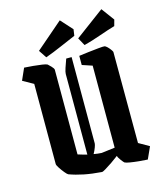

<svg xmlns="http://www.w3.org/2000/svg" viewBox="-120 -895 848 995"><g transform="rotate(-15 304.5 -398.0)"><path d="M82 -522 25 -554 53 -617Q75 -616 100.5 -613.5Q126 -611 147 -608Q168 -605 175 -601Q180 -597 191.5 -585Q203 -573 204 -566V-111Q229 -103 253 -97V-529Q253 -539 260 -560.5Q267 -582 276 -606H305V-143Q305 -137 299.5 -122Q294 -107 285 -91Q306 -87 327 -86L399 -95V-535L345 -553V-602Q366 -605 396 -608.5Q426 -612 451.5 -614.5Q477 -617 483 -616Q490 -615 498.5 -606.5Q507 -598 513.5 -589Q520 -580 521 -576L522 -87L578 -55L549 9Q528 8 502.5 5.5Q477 3 456 -0.5Q435 -4 428 -8Q424 -11 412 -27Q400 -43 399 -51Q381 -37 360.5 -23Q340 -9 324 0.5Q308 10 304 10Q250 6 208 -2.5Q166 -11 131 -24Q126 -26 114 -40.5Q102 -55 92 -70.5Q82 -86 82 -92ZM386 -649 363 -691 518 -806 569 -737 560 -704Q522 -693 475.5 -676.5Q429 -660 386 -649ZM178 -639 150 -681 295 -806 352 -743 347 -709Q311 -694 265.5 -674Q220 -654 178 -639Z"/></g></svg>

Font: Grenze Gotisch SemiBold
Style: Regular
Weight: 600
Designer: Renata Polastri
Foundry: Omnibus-Type
Version: Version 1.001